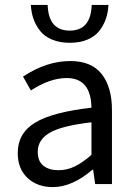

<svg xmlns="http://www.w3.org/2000/svg" viewBox="-20 -745 545 777"><path d="M193.8 12.2Q131.3 12.2 91.6 -24.7Q51.8 -61.5 51.8 -126Q51.8 -206.1 122.3 -248.8Q192.9 -291.5 350.1 -309.1Q348.1 -429.2 250 -429.2Q182.1 -429.2 105 -378.9L73.2 -435.1Q168.5 -498 264.2 -498Q350.1 -498 391.6 -445.3Q433.1 -392.6 433.1 -298.8V0H365.2L356.9 -58.1H354Q271.5 12.2 193.8 12.2ZM216.8 -56.2Q251 -56.2 282.2 -71.3Q313.5 -86.4 350.1 -118.2V-250Q230.5 -236.3 181.6 -208Q132.8 -179.7 132.8 -130.9Q132.8 -92.3 155.8 -74.2Q178.7 -56.2 216.8 -56.2ZM105 -725.1H172.9Q176.3 -621.1 262.2 -621.1Q347.7 -621.1 351.1 -725.1H418.9Q417.5 -694.3 408.2 -668Q398.9 -641.6 381.3 -619.4Q363.8 -597.2 333.3 -584.5Q302.7 -571.8 262.2 -571.8Q221.7 -571.8 191.2 -584.5Q160.6 -597.2 142.8 -619.4Q125 -641.6 115.7 -668Q106.4 -694.3 105 -725.1Z"/></svg>

Font: Source Sans Pro
Style: Regular
Weight: 400
Designer: Paul D. Hunt
Foundry: Adobe Systems Incorporated
Version: Version 3.006;hotconv 1.0.111;makeotfexe 2.5.65597